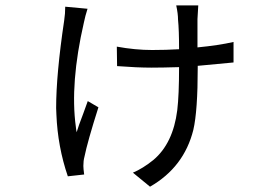

<svg xmlns="http://www.w3.org/2000/svg" viewBox="-20 -618 1040 723"><path d="M225.6 -592.8 309.6 -585Q300.8 -557.6 295.9 -533.2Q243.2 -303.7 265.6 -140.6Q266.6 -129.9 268.6 -120.1Q274.4 -140.6 293.9 -191.4Q305.7 -222.7 310.5 -237.3L350.6 -213.9Q309.6 -85 297.9 -27.3Q293.9 -12.7 293.9 6.8Q293.9 16.6 296.9 39.1L235.4 45.9Q197.3 -65.4 192.4 -186.5Q191.4 -199.2 191.4 -210.9Q191.4 -337.9 221.7 -541Q225.6 -566.4 225.6 -592.8ZM859.4 -460V-382.8Q757.8 -373 724.6 -370.1V-364.3Q724.6 -200.2 708 -128.9Q672.9 11.7 544.9 85L480.5 32.2Q517.6 16.6 557.6 -15.6Q631.8 -78.1 647.5 -203.1Q654.3 -259.8 654.3 -364.3V-365.2Q589.8 -363.3 550.8 -363.3Q496.1 -363.3 420.9 -369.1L419.9 -442.4Q489.3 -429.7 552.7 -429.7Q604.5 -429.7 654.3 -432.6Q654.3 -505.9 650.4 -543.9Q650.4 -566.4 643.6 -597.7H726.6Q725.6 -585.9 724.6 -563.5Q723.6 -550.8 723.6 -545.9Q723.6 -543.9 723.6 -439.5Q803.7 -447.3 859.4 -460Z"/></svg>

Font: Taipei Sans TC Beta
Style: Regular
Weight: 400
Designer: JT Foundry
Foundry: JT Foundry
Version: Version 1.000